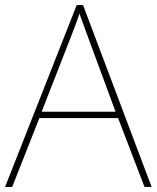

<svg xmlns="http://www.w3.org/2000/svg" viewBox="-20 -802 617 756"><path d="M549 -66H577L307 -782H282L0 -66H28L135 -337H445ZM325 -660 435 -362H144L260 -659C270 -686 283 -718 293 -748C306 -711 317 -683 325 -660Z"/></svg>

Font: Noto Sans Malayalam UI Thin
Style: Regular
Weight: 100
Designer: Jelle Bosma - Monotype Design Team
Foundry: Monotype Imaging Inc.
Version: Version 2.104